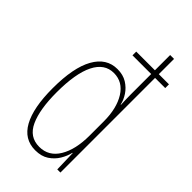

<svg xmlns="http://www.w3.org/2000/svg" viewBox="-237 -829 908 908"><g transform="rotate(45 217.0 -375.0)"><path d="M195 10Q121 10 83.5 -58Q46 -126 46 -256Q46 -394 86 -465.5Q126 -537 199 -537Q237 -537 263.5 -520.5Q290 -504 306.5 -479Q323 -454 328 -429H330Q329 -448 328.5 -464.5Q328 -481 328 -497V-633H203V-658H328V-760H354V-658H422V-633H354V0H333L330 -106H328Q322 -79 306 -52.5Q290 -26 263 -8Q236 10 195 10ZM197 -15Q260 -15 294 -71.5Q328 -128 328 -221V-315Q328 -403 294 -457.5Q260 -512 200 -512Q138 -512 105.5 -447Q73 -382 73 -256Q73 -142 102 -78.5Q131 -15 197 -15Z"/></g></svg>

Font: Noto Sans Sinhala UI ExtraCondensed Thin
Style: Regular
Weight: 100
Width: 2
Designer: Jelle Bosma - Monotype Design Team
Foundry: Monotype Imaging Inc.
Version: Version 2.006; ttfautohint (v1.8.4.7-5d5b)